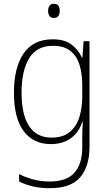

<svg xmlns="http://www.w3.org/2000/svg" viewBox="-20 -745 571 1006"><path d="M256 -539Q318 -539 354 -512Q390 -485 409 -444H412L418 -529H449V24Q449 126 400.5 183.5Q352 241 241 241Q190 241 151 231.5Q112 222 80 206V167Q113 184 153 195Q193 206 241 206Q330 206 370.5 159.5Q411 113 411 27V-12Q411 -36 411.5 -58Q412 -80 414 -106H411Q393 -51 351 -20.5Q309 10 246 10Q155 10 104 -58Q53 -126 53 -260Q53 -390 103.5 -464.5Q154 -539 256 -539ZM258 -505Q172 -505 132.5 -439.5Q93 -374 93 -260Q93 -143 133 -83.5Q173 -24 250 -24Q312 -24 347.5 -55Q383 -86 397 -135Q411 -184 411 -239V-299Q411 -359 396.5 -405.5Q382 -452 348.5 -478.5Q315 -505 258 -505ZM262 -725Q280 -725 286.5 -714.5Q293 -704 293 -688Q293 -672 286 -661.5Q279 -651 262 -651Q246 -651 239 -661.5Q232 -672 232 -688Q232 -704 239 -714.5Q246 -725 262 -725Z"/></svg>

Font: Noto Sans Georgian SemiCondensed ExtraLight
Style: Regular
Weight: 200
Width: 4
Designer: Monotype Design Team, Akaki Razmadze
Foundry: Google LLC
Version: Version 2.005; ttfautohint (v1.8.4.7-5d5b)